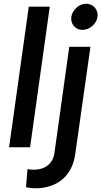

<svg xmlns="http://www.w3.org/2000/svg" viewBox="-20 -793 546 1034"><path d="M29 0H142L248 -757H135ZM120 215C131 218 154 221 171 221C284 221 368 158 385 38L467 -541H353L273 32C265 89 221 121 163 121C153 121 140 120 128 118ZM364 -702C359 -664 386 -632 424 -632C462 -632 500 -664 505 -702C511 -740 482 -773 444 -773C406 -773 370 -740 364 -702Z"/></svg>

Font: Mluvka SemiBold
Style: Italic
Weight: 600
Italic angle: -8°
Designer: Modified by Jiří Krblich, Original typeface by Gumpita Rahayu
Foundry: Gumpita Rahayu & Jiří Krblich
Version: Version 2.000;Glyphs 3.1.1 (3134)